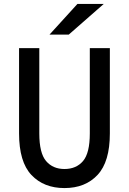

<svg xmlns="http://www.w3.org/2000/svg" viewBox="-20 -945 656 977"><path d="M77 -266V-700H180V-266Q180 -166 214.5 -125.5Q249 -85 308 -85Q368 -85 402.5 -125.5Q437 -166 437 -266V-700H539V-266Q539 -122 476.5 -55Q414 12 308 12Q203 12 140 -54.5Q77 -121 77 -266ZM374 -925H508L330 -769H232Z"/></svg>

Font: Overpass Mono Light
Style: Bold
Weight: 600
Monospace: yes
Designer: Delve Withrington, Dave Bailey
Foundry: Delve Fonts
Version: Version 1.000;DELV;Overpass